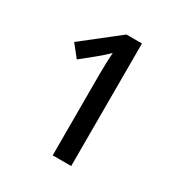

<svg xmlns="http://www.w3.org/2000/svg" viewBox="-163 -819 898 943"><g transform="rotate(30 286.0 -347.5)"><path d="M372 0H267V-455Q267 -493 268 -523.5Q269 -554 271 -583Q258 -570 244 -557.5Q230 -545 212 -530L134 -467L80 -535L284 -695H372Z"/></g></svg>

Font: Noto Sans Kannada Medium
Style: Regular
Weight: 500
Designer: Jelle Bosma - Monotype Design Team
Foundry: Monotype Imaging Inc.
Version: Version 2.005; ttfautohint (v1.8.4.7-5d5b)